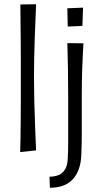

<svg xmlns="http://www.w3.org/2000/svg" viewBox="-20 -718 479 904"><path d="M75 -2Q76 -25 76.5 -64Q77 -103 77.5 -151.5Q78 -200 78 -253Q78 -306 78 -357Q78 -396 78 -442Q78 -488 77.5 -534.5Q77 -581 76.5 -623Q76 -665 76 -697L150 -698Q149 -667 147 -625.5Q145 -584 143.5 -537Q142 -490 141 -444Q140 -398 140 -358Q140 -305 141.5 -240.5Q143 -176 145.5 -115Q148 -54 150 -10ZM215 166 213 114Q235 114 254 107Q273 100 285.5 81Q298 62 299 27Q301 -6 301 -45.5Q301 -85 301 -137.5Q301 -190 301 -262Q301 -334 300 -391Q299 -448 298 -481.5Q297 -515 297 -515L373 -514Q373 -514 371 -481.5Q369 -449 367 -392.5Q365 -336 365 -263Q365 -219 365 -187Q365 -155 365 -131Q365 -107 365 -85.5Q365 -64 364.5 -42Q364 -20 363 7Q362 49 350.5 79.5Q339 110 320 129Q301 148 274.5 157Q248 166 215 166ZM299 -593 297 -679 371 -682 368 -596Z"/></svg>

Font: Truculenta
Style: Regular
Weight: 400
Designer: Ivan Castro, Eva Sanz & Omnibus-Type Team
Foundry: Omnibus-Type
Version: Version 1.002